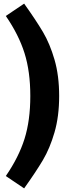

<svg xmlns="http://www.w3.org/2000/svg" viewBox="-20 -879 365 1058"><path d="M306 -350Q306 -238 280.5 -150Q255 -62 216.5 3Q178 68 113 159L12 91Q83 -12 115 -113.5Q147 -215 147 -350Q147 -485 115 -586.5Q83 -688 12 -791L113 -859Q178 -768 216.5 -703Q255 -638 280.5 -550Q306 -462 306 -350Z"/></svg>

Font: Statis Sans
Style: Bold
Weight: 700
Designer: bBox Type GmbH
Foundry: bBox Type GmbH
Version: Version 1.000